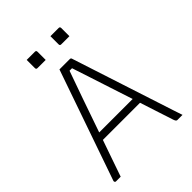

<svg xmlns="http://www.w3.org/2000/svg" viewBox="-247 -1016 1144 1144"><g transform="rotate(-45 325.0 -444.0)"><path d="M89 0H49Q45 0 42 -4Q39 -8 41 -14Q102 -188 162 -362Q222 -536 283 -710H370Q376 -710 378.5 -707Q381 -704 382 -699Q434 -539 486 -379.5Q538 -220 590 -60Q595 -45 600 -30Q605 -15 610 0H566Q557 0 551 -18Q537 -60 519.5 -114.5Q502 -169 482 -230H169Q148 -171 128 -112.5Q108 -54 89 0ZM320 -662Q294 -590 258.5 -488.5Q223 -387 185 -277H467Q444 -347 421 -417.5Q398 -488 377.5 -551Q357 -614 341 -662ZM185 -888H254Q265 -888 265 -877V-808H196Q185 -808 185 -819ZM385 -888H454Q465 -888 465 -877V-808H396Q385 -808 385 -819Z"/></g></svg>

Font: Recursive Sn Lnr St Lt
Style: Regular
Weight: 300
Version: Version 1.079;hotconv 1.0.112;makeotfexe 2.5.65598; ttfautoh